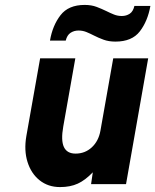

<svg xmlns="http://www.w3.org/2000/svg" viewBox="-20 -748 631 780"><path d="M224 12Q175.5 12 141 -15.5Q106.5 -43 91.8 -90Q77 -137 87 -195L143 -511H286L237 -234Q227 -178 239.5 -151Q252 -124 287 -124Q325.5 -124 353 -149.5Q380.5 -175 388 -217L440 -511H582L492 0H350L357 -48Q326.5 -16 296 -2Q265.5 12 224 12ZM449 -579Q421.5 -579 400.5 -586.8Q379.5 -594.5 361 -604Q346.5 -611.5 331.2 -617.8Q316 -624 299 -624Q281 -624 266.8 -614.8Q252.5 -605.5 247 -583H183Q193.5 -644.5 225.8 -686.2Q258 -728 324 -728Q351.5 -728 372.5 -720Q393.5 -712 412 -703Q428 -695 443 -689Q458 -683 475 -683Q493 -683 507 -692.2Q521 -701.5 526 -724H591Q580 -662 548 -620.5Q516 -579 449 -579Z"/></svg>

Font: Overpass Black
Style: Italic
Weight: 900
Italic angle: -10°
Designer: Delve Withrington, Dave Bailey, Thomas Jockin
Foundry: Delve Fonts LLC
Version: Version 4.000